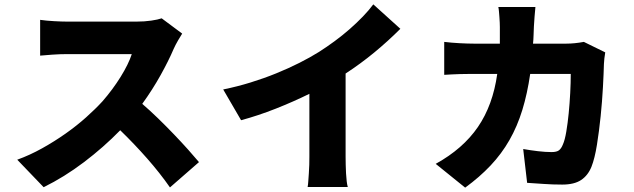

<svg xmlns="http://www.w3.org/2000/svg" viewBox="-20 -807 2908 880"><path d="M815 -653Q809 -644 796.5 -622.5Q784 -601 776 -583Q753 -529 716 -462.5Q679 -396 632 -331Q667 -301 704.5 -264.5Q742 -228 777 -191.5Q812 -155 842 -121.5Q872 -88 892 -64L759 52Q713 -14 654.5 -80.5Q596 -147 531 -210Q455 -132 364.5 -63.5Q274 5 180 51L59 -75Q117 -96 173.5 -127.5Q230 -159 281 -195Q332 -231 375 -269.5Q418 -308 450 -343Q497 -397 533 -455Q569 -513 584 -559H287Q255 -559 219.5 -556.5Q184 -554 164 -552V-716Q177 -714 194 -712.5Q211 -711 228 -710Q245 -709 261 -708.5Q277 -708 287 -708H606Q642 -708 673 -712.5Q704 -717 721 -723Z M1564 -89Q1564 -72 1564.5 -52Q1565 -32 1566 -12.5Q1567 7 1569 23.5Q1571 40 1574 50H1390Q1392 40 1393 23.5Q1394 7 1395.5 -12Q1397 -31 1397.5 -51.5Q1398 -72 1398 -89V-377Q1325 -341 1244 -309Q1163 -277 1085 -256L1003 -397Q1067 -410 1128.5 -429Q1190 -448 1246.5 -471Q1303 -494 1352.5 -519Q1402 -544 1442 -569Q1478 -592 1514 -618.5Q1550 -645 1582.5 -673.5Q1615 -702 1643 -731Q1671 -760 1691 -787L1815 -675Q1758 -618 1695.5 -566.5Q1633 -515 1564 -470Z M1977 -56Q2102 -125 2170.5 -225Q2239 -325 2259 -468H2151Q2140 -468 2123.5 -468Q2107 -468 2088.5 -467.5Q2070 -467 2051.5 -466Q2033 -465 2016 -464V-615Q2049 -611 2086.5 -609Q2124 -607 2151 -607H2271V-683Q2271 -691 2270.5 -703Q2270 -715 2269 -728Q2268 -741 2267 -753.5Q2266 -766 2264 -775H2434Q2432 -758 2430 -730Q2428 -702 2427 -685Q2426 -665 2425.5 -645.5Q2425 -626 2423 -607H2576Q2613 -607 2656 -615L2754 -567Q2752 -556 2750 -539Q2748 -522 2748 -514Q2747 -473 2743.5 -408Q2740 -343 2733 -274.5Q2726 -206 2716 -143.5Q2706 -81 2691 -43Q2675 -3 2643.5 18Q2612 39 2557 39Q2512 39 2471 36Q2430 33 2396 31L2378 -124Q2412 -118 2446 -114Q2480 -110 2508 -110Q2532 -110 2542.5 -118.5Q2553 -127 2560 -145Q2569 -165 2575.5 -203.5Q2582 -242 2586.5 -287.5Q2591 -333 2593.5 -381Q2596 -429 2596 -468H2410Q2397 -378 2374 -303Q2351 -228 2315 -165Q2279 -102 2228.5 -48.5Q2178 5 2112 53Z"/></svg>

Font: Kinto Sans Black
Style: Regular
Weight: 900
Designer: Authors: Ryoko NISHIZUKA  (kana & ideographs); Paul D. Hunt (Latin, Greek & Cyrillic); Wenlong ZHANG  (bopomofo); Sandol
Foundry: Adobe Systems Incorporated, ookami Inc.
Version: Version 0.001